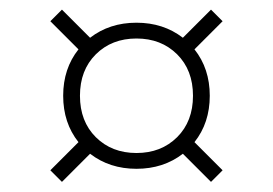

<svg xmlns="http://www.w3.org/2000/svg" viewBox="-20 -450 553 389"><path d="M82 -105 139 -162Q108 -201 108 -256Q108 -311 139 -350L82 -407L105.5 -430.5L162.5 -373.5Q202 -404 256.5 -404Q311 -404 350.5 -373.5L407.5 -430.5L431 -407L374 -350Q405 -311 405 -256Q405 -201 374 -162L431 -105L407.5 -81.5L350.5 -138.5Q311 -108 256.5 -108Q202 -108 162.5 -138.5L105.5 -81.5ZM256.5 -140Q306.5 -140 338.8 -172Q371 -204 371 -256Q371 -308 338.8 -340Q306.5 -372 256.5 -372Q206.5 -372 174.2 -340Q142 -308 142 -256Q142 -204 174.2 -172Q206.5 -140 256.5 -140Z"/></svg>

Font: Newsreader 6pt ExtraLight
Style: Regular
Weight: 275
Designer: Hugues Gentile
Foundry: Production Type
Version: Version 1.003; ttfautohint (v1.8.3)